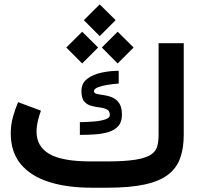

<svg xmlns="http://www.w3.org/2000/svg" viewBox="-20 -878 934 898"><path d="M477.5 -123H405.3Q271.4 -123 211.4 -157.6Q151.4 -192.1 150.9 -261.2Q150.9 -285.9 157.1 -312.5Q163.4 -339 171.5 -360.4L64.6 -400.2Q50.6 -367.3 40.4 -330.5Q30.3 -293.7 30.3 -253.9Q30.3 -168.3 76 -111.8Q121.7 -55.4 207 -27.7Q292.3 0 410.2 0H481Q588.1 0 657.8 -15.4Q727.4 -30.9 767.1 -61.9Q806.8 -92.9 823.1 -139.5Q839.4 -186 839.4 -248V-675.8H721.7V-247.1Q721.7 -216.7 715.5 -193.6Q709.4 -170.5 686.1 -154.8Q662.9 -139.2 613.4 -131.1Q564 -123 477.5 -123ZM353.5 -306.6V-247.1Q388.7 -247.1 423.4 -249.4Q458.2 -251.7 486.8 -260.2Q515.4 -268.8 532.9 -288Q550.3 -307.2 550.3 -341.8Q550.3 -377.1 537.1 -395.9Q523.9 -414.6 504.4 -422.6Q484.9 -430.5 465.3 -433.2Q445.8 -435.8 432.6 -438.8Q419.4 -441.8 419.4 -451.2Q419.4 -462.5 438.3 -469.8Q457.1 -477.1 484 -481.3Q510.8 -485.6 535.2 -487.1V-546.9Q494 -546.9 453.8 -538.1Q413.5 -529.4 387.2 -508.7Q360.8 -488.1 360.8 -451.7Q360.8 -418.5 374.3 -403.1Q387.7 -387.8 407.5 -382.8Q427.2 -377.8 447 -375.4Q466.8 -373 480.2 -366.2Q493.7 -359.3 493.7 -339.8Q493.7 -326.7 472.9 -319.6Q452.1 -312.5 420 -309.8Q387.9 -307.1 353.5 -306.6ZM372.2 -783.7 446.3 -709.1 520.9 -783.7 446.3 -857.5ZM456.2 -655.8 530.3 -581.2 604.9 -655.8 530.3 -729.6ZM290.1 -655.8 364.3 -581.2 438.9 -655.8 364.3 -729.6Z"/></svg>

Font: Vazir Variable Regular
Style: Regular
Weight: 400
Designer: Saber Rastikerdar
Foundry: Saber Rastikerdar
Version: Version 30.1.0